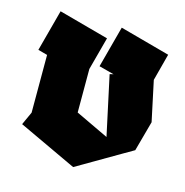

<svg xmlns="http://www.w3.org/2000/svg" viewBox="-81 -576 628 652"><g transform="rotate(15 232.5 -250.0)"><path d="M232 0 27 -96 48 -142V-345L15 -354L54 -500L230 -452L199 -336V-183L315 -128L270 -337L283 -340L230 -354L269 -500L445 -452L420 -357L450 -216L421 -110L383 -88Z"/></g></svg>

Font: Blaka
Style: Regular
Weight: 400
Designer: Mohamed Gaber
Foundry: Kief Type Foundry
Version: Version 1.003; ttfautohint (v1.8.4.7-5d5b)